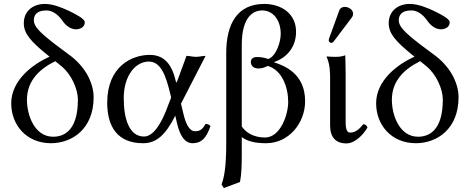

<svg xmlns="http://www.w3.org/2000/svg" viewBox="-20 -718 2386 976"><path d="M232 -430C147 -392 37 -310 37 -193C37 -82 115 10 239 10C345 10 456 -61 456 -224C456 -262 444 -303 421 -343C400 -378 370 -412 331 -440L260 -493C184 -552 152 -583 152 -614C152 -640 165 -665 216 -665C242 -665 272 -649 297 -613C317 -584 342 -569 367 -569C381 -569 411 -576 411 -605C411 -623 364 -646 334 -661C300 -677 252 -698 208 -698C148 -698 101 -662 101 -600C101 -548 135 -509 217 -442ZM261 -407 293 -381C344 -339 376 -264 376 -212C376 -49 301 -23 250 -23C157 -23 117 -130 117 -211C117 -310 184 -369 261 -407Z M900 -191 1025 -434C1012 -434 991 -429 976 -429C961 -429 943 -434 928 -434L881 -306H880C878 -298 876 -294 874 -304C854 -391 815 -439 741 -439C650 -439 525 -380 525 -196C525 -72 579 10 707 10C775 10 821 -31 871 -130L880 -91C896 -23 922 10 959 10C1003 10 1028 -14 1050 -77C1044 -84 1037 -88 1025 -88C1008 -58 995 -51 970 -51C947 -51 927 -80 914 -133ZM850 -222 834 -181C800 -86 758 -24 712 -24C638 -24 609 -111 609 -219C609 -334 669 -405 736 -405C796 -405 822 -339 845 -243Z M1209 61V-21C1239 1 1278 10 1333 10C1447 10 1531 -91 1531 -204C1531 -347 1421 -385 1374 -401V-403C1442 -426 1485 -483 1485 -556C1485 -650 1409 -698 1323 -698C1189 -698 1130 -600 1130 -449V10C1130 134 1119 186 1106 220L1118 238L1200 207C1208 167 1209 120 1209 61ZM1209 -75V-490C1209 -641 1274 -665 1313 -665C1367 -665 1407 -617 1407 -546C1407 -504 1384 -433 1344 -418C1316 -428 1299 -428 1284 -428C1269 -428 1255 -420 1255 -403C1255 -380 1274 -370 1293 -370C1310 -370 1321 -373 1341 -383C1414 -362 1445 -274 1445 -200C1445 -134 1405 -19 1327 -19C1266 -19 1228 -47 1209 -75Z M1658 -322V-81C1658 -22 1685 11 1741 11C1784 11 1827 -33 1848 -70C1845 -80 1838 -85 1827 -87C1808 -63 1788 -44 1760 -44C1745 -44 1737 -58 1737 -99V-343C1737 -375 1735 -437 1735 -437C1720 -431 1704 -429 1685 -429C1673 -429 1648 -430 1642 -431L1640 -429C1657 -394 1658 -350 1658 -322ZM1733 -683C1720 -683 1709 -677 1705 -666L1653 -523C1652 -520 1651 -516 1651 -513C1651 -506 1657 -500 1665 -500C1669 -500 1674 -504 1677 -508L1769 -630C1773 -635 1775 -643 1775 -648C1775 -668 1753 -683 1733 -683Z M2087 -430C2002 -392 1892 -310 1892 -193C1892 -82 1970 10 2094 10C2200 10 2311 -61 2311 -224C2311 -262 2299 -303 2276 -343C2255 -378 2225 -412 2186 -440L2115 -493C2039 -552 2007 -583 2007 -614C2007 -640 2020 -665 2071 -665C2097 -665 2127 -649 2152 -613C2172 -584 2197 -569 2222 -569C2236 -569 2266 -576 2266 -605C2266 -623 2219 -646 2189 -661C2155 -677 2107 -698 2063 -698C2003 -698 1956 -662 1956 -600C1956 -548 1990 -509 2072 -442ZM2116 -407 2148 -381C2199 -339 2231 -264 2231 -212C2231 -49 2156 -23 2105 -23C2012 -23 1972 -130 1972 -211C1972 -310 2039 -369 2116 -407Z"/></svg>

Font: Libertinus Math
Style: Regular
Weight: 400
Designer: Philipp H. Poll, Khaled Hosny
Foundry: Caleb Maclennan
Version: Version 7.050;RELEASE